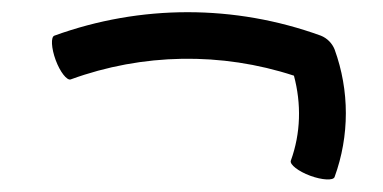

<svg xmlns="http://www.w3.org/2000/svg" viewBox="-20 -412 613 307"><path d="M93 -285C208 -327 334 -329 450 -291C462 -246 461 -199 445 -155C443 -149 457 -138 476 -131C495 -124 513 -123 515 -129C539 -195 539 -267 515 -333C511 -343 503 -351 493 -355C355 -405 205 -405 67 -355C61 -353 62 -335 69 -316C76 -297 87 -283 93 -285Z"/></svg>

Font: Nupuram Light
Style: Regular
Weight: 300
Designer: Santhosh Thottingal (santhosh.thottingal@gmail.com)
Foundry: SMC
Version: Version 1.000